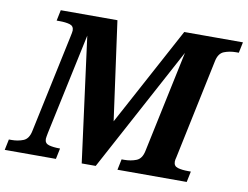

<svg xmlns="http://www.w3.org/2000/svg" viewBox="-100 -823 1201 931"><g transform="rotate(10 500.5 -357.0)"><path d="M-23 0 -12 -53H1Q33 -53 59 -63.5Q85 -74 93 -113L195 -593Q201 -620 201 -627Q201 -649 181 -655Q161 -661 129 -661H116L127 -714H406L473 -228L735 -714H1024L1013 -661H1000Q968 -661 941 -650.5Q914 -640 906 -600L803 -110Q799 -96 799 -87Q799 -65 819.5 -59Q840 -53 871 -53H884L873 0H532L543 -53H556Q588 -53 615 -63.5Q642 -74 650 -114L756 -615L425 0H356L275 -615L169 -118Q167 -107 165.5 -99Q164 -91 164 -87Q164 -65 185 -59Q206 -53 237 -53H240L229 0Z"/></g></svg>

Font: Noto Serif
Style: Bold Italic
Weight: 700
Italic angle: -12°
Designer: Monotype Design Team
Foundry: Monotype Imaging Inc.
Version: Version 2.013